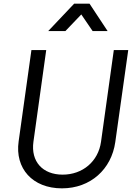

<svg xmlns="http://www.w3.org/2000/svg" viewBox="-20 -1019 740 1051"><path d="M319 12C476 12 590 -93 611 -241L682 -745H603L533 -243C518 -135 432 -63 323 -63C213 -63 148 -135 163 -243L233 -745H152L82 -245C61 -97 158 12 319 12ZM244 -849H338L425 -940L487 -849H569L470 -999H386Z"/></svg>

Font: Mluvka
Style: Italic
Weight: 400
Italic angle: -8°
Designer: Modified by Jiří Krblich, Original typeface by Gumpita Rahayu
Foundry: Gumpita Rahayu & Jiří Krblich
Version: Version 2.000;Glyphs 3.1.1 (3134)